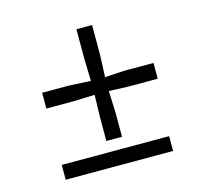

<svg xmlns="http://www.w3.org/2000/svg" viewBox="-86 -650 797 746"><g transform="rotate(-15 313.0 -277.0)"><path d="M281.5 -104.5V-202.5L284 -289.5L195.5 -286.5H89V-350H195.5L284 -345.5L281.5 -434.5V-554H344.5V-434.5L341 -345.5L417.5 -350H537V-286.5H417.5L341 -289.5L344.5 -202.5V-104.5ZM90 0V-59.5H522V0Z"/></g></svg>

Font: Merriweather 28pt Light
Style: Regular
Weight: 300
Version: Version 2.100